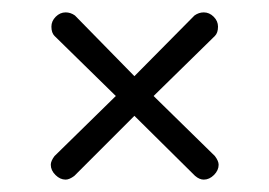

<svg xmlns="http://www.w3.org/2000/svg" viewBox="-20 -430 435 310"><path d="M62 -164Q62 -170 68 -178L167 -275L68 -372Q63 -377 63 -387Q63 -396 70 -403Q77 -410 86 -410Q94 -410 101 -405L197 -307L294 -405Q301 -410 309 -410Q318 -410 325 -403Q332 -396 332 -387Q332 -377 327 -372L228 -275L327 -178Q333 -170 333 -164Q333 -155 325.5 -147.5Q318 -140 309 -140Q302 -140 295 -146L197 -243L100 -146Q92 -140 86 -140Q77 -140 69.5 -147.5Q62 -155 62 -164Z"/></svg>

Font: Terminal Dosis
Style: Light
Weight: 300
Designer: EdgarTolentino, PabloImpallari, IginoMarini
Foundry: EdgarTolentino, PabloImpallari, IginoMarini
Version: Version 1.006